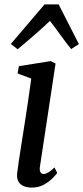

<svg xmlns="http://www.w3.org/2000/svg" viewBox="-20 -839 377 869"><path d="M124 10Q102.5 10 86.8 3.2Q71 -3.5 63.2 -17.8Q55.5 -32 57.5 -53.5Q59.5 -73 64.8 -107.5Q70 -142 77 -187Q84 -232 92 -282.2Q100 -332.5 107.5 -384.2Q115 -436 121.5 -483.5L59.5 -506.5L65.5 -539.5L209.5 -562.5L231.5 -551.5L161 -86.5Q158 -68.5 163 -60Q168 -51.5 176.5 -51.5Q186.5 -51.5 198 -58Q209.5 -64.5 226.5 -81L239 -56.5Q234 -48.5 218.5 -32.8Q203 -17 179 -3.5Q155 10 124 10ZM60 -616 29 -640 181.5 -819H245.5L337 -639.5L302 -617Q277 -648 254.2 -679.8Q231.5 -711.5 206 -744.5Q172 -712 135 -680Q98 -648 60 -616Z"/></svg>

Font: Merriweather 28pt
Style: Italic
Weight: 400
Italic angle: -7.8°
Version: Version 2.101